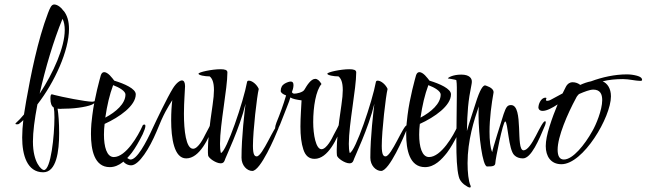

<svg xmlns="http://www.w3.org/2000/svg" viewBox="-20 -762 2886 857"><path d="M173 7C232 7 244 -87 244 -167C244 -215 241 -252 237 -277C241 -277 244 -276 248 -276C252 -276 260 -277 273 -277C322 -277 382 -288 396 -298C401 -301 404 -305 404 -308C404 -309 403 -310 401 -310C400 -310 397 -308 392 -308C363 -308 257 -329 219 -339C218 -339 218 -339 218 -340C217 -340 217 -340 217 -340C217 -340 217 -340 217 -340C217 -340 217 -340 217 -340C217 -340 217 -340 217 -340C217 -340 217 -340 217 -340H216C215 -340 214 -340 213 -341H211C207 -341 205 -335 205 -322C205 -301 210 -288 220 -282C222 -272 223 -257 223 -238C223 -156 207 -3 176 -3C166 -3 127 -35 127 -130C127 -173 134 -228 147 -296C224 -395 288 -536 288 -633C288 -667 280 -694 264 -714H263C255 -727 237 -742 222 -742C209 -742 203 -726 194 -703C148 -582 117 -425 97 -312L87 -251C75 -236 63 -224 51 -213C50 -212 49 -211 49 -210C49 -208 51 -207 56 -207C61 -207 64 -208 67 -211C74 -216 79 -221 84 -226C81 -201 79 -173 79 -148C79 -70 101 7 173 7ZM157 -344C182 -456 219 -581 259 -678C266 -665 269 -647 269 -628C269 -551 218 -436 157 -344Z M470 -16C513 -16 545 -51 568 -80C584 -101 601 -131 617 -163C633 -198 630 -206 625 -206C620 -206 617 -204 616 -200C597 -157 542 -61 488 -61C456 -61 444 -108 444 -161C444 -177 445 -193 447 -209C513 -239 586 -290 586 -341C586 -366 536 -388 490 -402C486 -408 479 -416 470 -426C461 -435 452 -440 445 -440C438 -440 433 -435 430 -426C426 -411 402 -328 392 -247C389 -226 386 -196 386 -164C386 -93 401 -16 470 -16ZM450 -237C458 -292 469 -339 485 -382C514 -371 540 -355 540 -340C540 -299 497 -262 450 -237Z M565 -24C601 -24 648 -102 678 -173C712 -258 728 -281 749 -315C746 -291 744 -260 744 -225C744 -145 757 -55 811 -55C871 -55 912 -144 936 -209C937 -214 938 -218 938 -219C938 -222 937 -223 935 -223C930 -223 925 -219 922 -212C919 -204 910 -187 896 -161C890 -148 865 -98 842 -98C810 -98 801 -180 801 -254C801 -309 806 -361 806 -377C806 -394 801 -403 792 -403C783 -403 767 -392 752 -368C726 -326 677 -223 664 -195C630 -120 591 -50 563 -50C554 -50 542 -61 534 -69C532 -71 531 -72 530 -72C527 -72 525 -66 525 -56C525 -39 546 -24 565 -24Z M1106 1C1143 1 1208 -152 1222 -187C1224 -192 1225 -196 1225 -198C1225 -201 1224 -203 1221 -203C1205 -203 1152 -64 1126 -64C1117 -64 1109 -70 1109 -111C1109 -178 1127 -334 1135 -365C1127 -384 1106 -402 1091 -402C1086 -402 1084 -400 1083 -397C1067 -309 991 -85 966 -79C963 -90 962 -104 962 -120C962 -209 995 -365 995 -439C995 -450 983 -453 964 -453C926 -453 866 -440 866 -433C866 -426 895 -421 916 -421C927 -412 935 -395 935 -360C935 -343 933 -321 929 -294C914 -194 908 -132 908 -93C908 -84 908 -75 909 -68C911 -56 944 -33 965 -33C974 -33 979 -37 982 -44C987 -61 1050 -189 1076 -299C1072 -264 1058 -154 1058 -58C1058 -23 1083 1 1106 1Z M1384 -53C1444 -53 1485 -142 1509 -207C1510 -212 1511 -216 1511 -217C1511 -220 1510 -221 1508 -221C1503 -221 1498 -217 1495 -210C1492 -202 1483 -185 1469 -159C1463 -146 1438 -96 1415 -96C1390 -96 1378 -161 1378 -217C1378 -286 1390 -358 1415 -387C1406 -402 1397 -410 1387 -410C1368 -410 1350 -381 1339 -362C1332 -349 1303 -344 1294 -344C1285 -344 1283 -351 1283 -351C1286 -358 1290 -371 1290 -382C1290 -393 1286 -398 1278 -398C1271 -398 1262 -395 1251 -389C1239 -382 1233 -371 1233 -356C1233 -349 1241 -342 1257 -336C1245 -295 1230 -254 1214 -215C1210 -204 1208 -196 1208 -191C1208 -186 1209 -184 1212 -184C1218 -184 1224 -191 1230 -206C1249 -256 1274 -315 1276 -327C1287 -320 1305 -317 1326 -314C1325 -286 1321 -241 1321 -197C1321 -156 1325 -122 1334 -95C1343 -67 1359 -53 1384 -53Z M1681 1C1718 1 1783 -152 1797 -187C1799 -192 1800 -196 1800 -198C1800 -201 1799 -203 1796 -203C1780 -203 1727 -64 1701 -64C1692 -64 1684 -70 1684 -111C1684 -178 1702 -334 1710 -365C1702 -384 1681 -402 1666 -402C1661 -402 1659 -400 1658 -397C1642 -309 1566 -85 1541 -79C1538 -90 1537 -104 1537 -120C1537 -209 1570 -365 1570 -439C1570 -450 1558 -453 1539 -453C1501 -453 1441 -440 1441 -433C1441 -426 1470 -421 1491 -421C1502 -412 1510 -395 1510 -360C1510 -343 1508 -321 1504 -294C1489 -194 1483 -132 1483 -93C1483 -84 1483 -75 1484 -68C1486 -56 1519 -33 1540 -33C1549 -33 1554 -37 1557 -44C1562 -61 1625 -189 1651 -299C1647 -264 1633 -154 1633 -58C1633 -23 1658 1 1681 1Z M1877 -16C1920 -16 1952 -51 1975 -80C1991 -101 2008 -131 2024 -163C2040 -198 2037 -206 2032 -206C2027 -206 2024 -204 2023 -200C2004 -157 1949 -61 1895 -61C1863 -61 1851 -108 1851 -161C1851 -177 1852 -193 1854 -209C1920 -239 1993 -290 1993 -341C1993 -366 1943 -388 1897 -402C1893 -408 1886 -416 1877 -426C1868 -435 1859 -440 1852 -440C1845 -440 1840 -435 1837 -426C1833 -411 1809 -328 1799 -247C1796 -226 1793 -196 1793 -164C1793 -93 1808 -16 1877 -16ZM1857 -237C1865 -292 1876 -339 1892 -382C1921 -371 1947 -355 1947 -340C1947 -299 1904 -262 1857 -237Z M2077 75C2080 75 2081 74 2081 71C2081 69 2081 67 2080 66C2071 46 2067 7 2067 -34C2067 -135 2096 -226 2117 -287C2116 -276 2116 -264 2116 -249C2116 -158 2134 -19 2154 -19C2175 -19 2191 -19 2191 -35C2191 -50 2225 -220 2235 -220C2247 -220 2249 -93 2276 -69C2285 -60 2298 -55 2314 -55C2351 -55 2385 -136 2413 -203C2415 -209 2416 -213 2416 -216C2416 -219 2415 -221 2413 -221C2405 -221 2390 -191 2372 -156C2354 -121 2334 -91 2317 -91C2280 -91 2319 -293 2261 -293C2245 -293 2239 -285 2228 -253C2218 -221 2177 -92 2177 -83C2168 -103 2165 -137 2165 -174C2165 -233 2174 -300 2183 -349V-351C2183 -371 2148 -380 2145 -381C2136 -380 2123 -366 2102 -298C2075 -217 2065 -181 2064 -177C2066 -264 2069 -308 2085 -387C2086 -391 2086 -395 2086 -399C2086 -410 2078 -429 2039 -429C2000 -429 1979 -415 1979 -412C1977 -412 2014 -407 2017 -404C2020 -385 2019 -360 2019 -331C2019 -271 2017 -196 2017 -128C2017 -64 2019 -6 2028 27C2031 40 2039 51 2051 61C2063 70 2072 75 2077 75Z M2486 -29C2583 -29 2707 -239 2707 -332C2707 -367 2691 -390 2670 -399C2697 -406 2728 -409 2761 -409C2788 -409 2817 -401 2838 -401C2843 -401 2846 -402 2846 -405C2846 -414 2838 -420 2823 -424C2808 -428 2793 -430 2778 -430C2725 -430 2669 -418 2618 -399C2602 -396 2585 -390 2570 -383C2561 -390 2550 -395 2535 -395C2526 -395 2514 -390 2506 -375L2491 -345C2470 -334 2452 -324 2439 -317C2432 -313 2426 -312 2422 -312C2419 -312 2417 -313 2417 -316C2417 -317 2417 -319 2418 -320C2418 -321 2419 -322 2419 -323C2419 -325 2418 -326 2415 -326C2392 -326 2383 -292 2383 -283C2383 -275 2389 -267 2402 -267C2421 -267 2446 -281 2469 -296C2456 -265 2444 -233 2433 -198C2422 -163 2416 -134 2416 -110C2416 -65 2438 -29 2486 -29ZM2497 -50C2478 -50 2469 -65 2469 -94C2469 -152 2513 -254 2551 -324C2554 -331 2559 -337 2564 -342C2589 -353 2613 -362 2628 -362C2659 -362 2668 -342 2668 -315C2668 -271 2640 -204 2624 -177C2590 -116 2537 -50 2497 -50Z"/></svg>

Font: Comforter
Style: Regular
Weight: 400
Designer: Robert E. Leuschke
Foundry: Robert E. Leuschke
Version: Version 1.013; ttfautohint (v1.8.3)